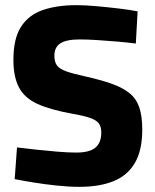

<svg xmlns="http://www.w3.org/2000/svg" viewBox="-20 -713 600 745"><path d="M288 12Q247 12 200 7Q153 2 110 -5Q67 -12 37 -18L46 -141Q77 -137 119 -132.5Q161 -128 203 -124.5Q245 -121 276 -121Q327 -121 350 -140Q373 -159 373 -199Q373 -221 363.5 -234Q354 -247 329.5 -255.5Q305 -264 259 -272Q176 -287 126 -309.5Q76 -332 54 -373Q32 -414 32 -481Q32 -563 61.5 -609Q91 -655 146 -674Q201 -693 276 -693Q311 -693 355 -689Q399 -685 441 -680Q483 -675 514 -669L507 -544Q477 -548 437 -551.5Q397 -555 357.5 -557.5Q318 -560 289 -560Q238 -560 214.5 -545Q191 -530 191 -497Q191 -472 201.5 -458.5Q212 -445 237.5 -436Q263 -427 309 -417Q371 -403 413.5 -388Q456 -373 482.5 -351.5Q509 -330 520.5 -296Q532 -262 532 -210Q532 -130 503.5 -81Q475 -32 420.5 -10Q366 12 288 12Z"/></svg>

Font: Cairo ExtraBold
Style: Regular
Weight: 800
Designer: Mohamed Gaber, Accademia di Belle Arti di Urbino
Foundry: Kief Type Foundry, Accademia di Belle Arti di Urbino
Version: Version 3.117